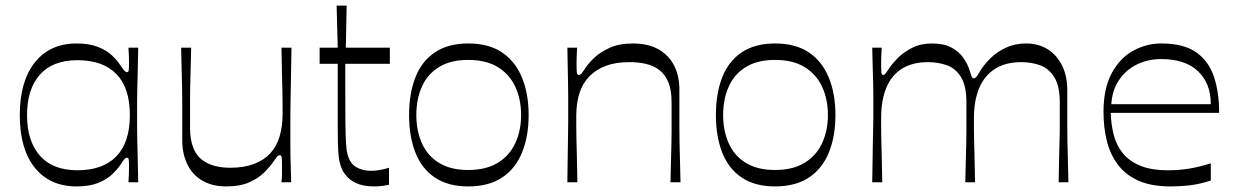

<svg xmlns="http://www.w3.org/2000/svg" viewBox="-20 -654 4430 689"><path d="M255 15Q159 15 105 -52Q51 -119 51 -241Q51 -362 105 -430Q159 -498 255 -498Q301 -498 332 -485.5Q363 -473 382 -455Q401 -437 411 -421Q422 -405 426.5 -400Q431 -395 436 -395Q441 -395 442 -402.5Q443 -410 443 -431Q443 -440 442.5 -454Q442 -468 441 -483H476Q475 -425 474 -388.5Q473 -352 472.5 -328Q472 -304 472 -284.5Q472 -265 472 -241Q472 -216 472 -197Q472 -178 472.5 -154.5Q473 -131 474 -94.5Q475 -58 476 0H441Q442 -15 442.5 -29.5Q443 -44 443 -55Q443 -74 442 -81Q441 -88 436 -88Q431 -88 426.5 -83Q422 -78 411 -61Q401 -46 382 -28Q363 -10 332 2.5Q301 15 255 15ZM258 -43Q349 -43 397.5 -93Q446 -143 446 -241Q446 -339 397.5 -388.5Q349 -438 258 -438Q169 -438 123 -386Q77 -334 77 -241Q77 -148 123 -95.5Q169 -43 258 -43Z M792 15Q742 15 706.5 -5.5Q671 -26 652.5 -64Q634 -102 634 -150Q634 -195 634 -227Q634 -259 634 -285Q634 -311 633.5 -338Q633 -365 632 -399Q631 -433 630 -483H666Q665 -434 664 -401Q663 -368 662.5 -343.5Q662 -319 662 -298Q662 -277 662 -253.5Q662 -230 662 -196Q662 -153 673.5 -124Q685 -95 705.5 -80Q726 -65 751.5 -58.5Q777 -52 806 -52Q855 -52 891 -65.5Q927 -79 950 -104Q973 -129 983.5 -165Q994 -201 994 -244Q994 -268 994 -285.5Q994 -303 993.5 -325.5Q993 -348 992 -385Q991 -422 990 -483H1026Q1025 -411 1024 -363.5Q1023 -316 1022.5 -285.5Q1022 -255 1022 -235Q1022 -215 1022 -199.5Q1022 -184 1022 -166Q1022 -142 1022 -124Q1022 -106 1022.5 -89Q1023 -72 1023.5 -51Q1024 -30 1025 0H990Q992 -17 992 -30Q992 -43 992 -53Q992 -80 991 -88.5Q990 -97 984 -97Q979 -97 975 -92.5Q971 -88 959 -71Q949 -56 928.5 -35.5Q908 -15 875 0Q842 15 792 15Z M1322 15Q1282 15 1254.5 1.5Q1227 -12 1210 -41Q1203 -55 1199 -71.5Q1195 -88 1193.5 -115.5Q1192 -143 1192 -191Q1192 -224 1192 -262.5Q1192 -301 1192 -335.5Q1192 -370 1192 -394.5Q1192 -419 1192 -425H1127V-483H1192L1188 -634H1224L1221 -483H1379V-425H1219Q1219 -401 1219 -380Q1219 -359 1219 -340Q1219 -265 1219.5 -217.5Q1220 -170 1221.5 -143Q1223 -116 1227 -101Q1235 -68 1258 -54.5Q1281 -41 1311 -41Q1329 -41 1346 -44.5Q1363 -48 1376 -52V9Q1368 11 1353.5 13Q1339 15 1322 15Z M1660 15Q1588 15 1540.5 -17Q1493 -49 1470.5 -107Q1448 -165 1448 -241Q1448 -318 1470.5 -376Q1493 -434 1540.5 -466Q1588 -498 1660 -498Q1734 -498 1781.5 -466Q1829 -434 1853 -376Q1877 -318 1877 -241Q1877 -165 1853.5 -107Q1830 -49 1782 -17Q1734 15 1660 15ZM1660 -44Q1724 -44 1766 -69.5Q1808 -95 1829 -140Q1850 -185 1850 -241Q1850 -298 1829 -343Q1808 -388 1766 -413.5Q1724 -439 1660 -439Q1597 -439 1555.5 -413.5Q1514 -388 1494 -343Q1474 -298 1474 -241Q1474 -185 1494 -140Q1514 -95 1555.5 -69.5Q1597 -44 1660 -44Z M2016 0Q2017 -68 2017.5 -109.5Q2018 -151 2018.5 -177Q2019 -203 2019 -222.5Q2019 -242 2019 -266Q2019 -290 2019 -309Q2019 -328 2018.5 -349.5Q2018 -371 2017.5 -402.5Q2017 -434 2016 -483H2051Q2050 -466 2049.5 -453Q2049 -440 2049 -430Q2049 -402 2050 -393.5Q2051 -385 2057 -385Q2062 -385 2066.5 -390Q2071 -395 2082 -412Q2092 -427 2113 -447Q2134 -467 2168 -482.5Q2202 -498 2251 -498Q2306 -498 2343 -477Q2380 -456 2399 -419Q2418 -382 2418 -332Q2418 -288 2418 -256Q2418 -224 2418 -198Q2418 -172 2418.5 -145Q2419 -118 2420 -84Q2421 -50 2422 0H2386Q2387 -49 2388 -82Q2389 -115 2389.5 -139.5Q2390 -164 2390 -185Q2390 -206 2390 -230Q2390 -254 2390 -287Q2390 -332 2378 -360Q2366 -388 2345 -403.5Q2324 -419 2297 -425Q2270 -431 2238 -431Q2189 -431 2153.5 -417.5Q2118 -404 2094 -379Q2070 -354 2059 -318.5Q2048 -283 2048 -239Q2048 -215 2048 -197.5Q2048 -180 2048.5 -157.5Q2049 -135 2050 -98.5Q2051 -62 2052 0Z M2761 15Q2689 15 2641.5 -17Q2594 -49 2571.5 -107Q2549 -165 2549 -241Q2549 -318 2571.5 -376Q2594 -434 2641.5 -466Q2689 -498 2761 -498Q2835 -498 2882.5 -466Q2930 -434 2954 -376Q2978 -318 2978 -241Q2978 -165 2954.5 -107Q2931 -49 2883 -17Q2835 15 2761 15ZM2761 -44Q2825 -44 2867 -69.5Q2909 -95 2930 -140Q2951 -185 2951 -241Q2951 -298 2930 -343Q2909 -388 2867 -413.5Q2825 -439 2761 -439Q2698 -439 2656.5 -413.5Q2615 -388 2595 -343Q2575 -298 2575 -241Q2575 -185 2595 -140Q2615 -95 2656.5 -69.5Q2698 -44 2761 -44Z M3110 0Q3111 -55 3111.5 -92.5Q3112 -130 3112.5 -155.5Q3113 -181 3113.5 -199Q3114 -217 3114 -233Q3114 -249 3114 -269Q3114 -293 3114 -311.5Q3114 -330 3113.5 -351Q3113 -372 3112 -403Q3111 -434 3110 -483H3144Q3143 -468 3142.5 -454Q3142 -440 3142 -430Q3142 -402 3143 -393.5Q3144 -385 3149 -385Q3154 -385 3158 -390.5Q3162 -396 3173 -412Q3183 -427 3203 -447Q3223 -467 3253.5 -482.5Q3284 -498 3324 -498Q3368 -498 3395 -483Q3422 -468 3437 -446.5Q3452 -425 3459 -403Q3465 -383 3467.5 -378Q3470 -373 3475 -373Q3479 -373 3484 -378.5Q3489 -384 3499 -402Q3513 -424 3535.5 -446Q3558 -468 3590 -483Q3622 -498 3662 -498Q3707 -498 3740 -477Q3773 -456 3791.5 -418.5Q3810 -381 3810 -331Q3810 -287 3810 -255.5Q3810 -224 3810 -198Q3810 -172 3810.5 -145.5Q3811 -119 3812 -84.5Q3813 -50 3814 0H3779Q3780 -49 3780.5 -82Q3781 -115 3782 -139.5Q3783 -164 3783 -185Q3783 -206 3783 -230Q3783 -254 3783 -287Q3783 -346 3763 -377.5Q3743 -409 3712 -420Q3681 -431 3645 -431Q3588 -431 3550 -406.5Q3512 -382 3493.5 -337Q3475 -292 3475 -231Q3475 -211 3475 -195Q3475 -179 3475.5 -157Q3476 -135 3477 -98.5Q3478 -62 3479 0H3444Q3445 -49 3446 -82.5Q3447 -116 3447.5 -140Q3448 -164 3448 -185.5Q3448 -207 3448 -230.5Q3448 -254 3448 -287Q3448 -346 3428.5 -377.5Q3409 -409 3377.5 -420Q3346 -431 3310 -431Q3255 -431 3217.5 -408Q3180 -385 3161 -340Q3142 -295 3142 -231Q3142 -210 3142 -194Q3142 -178 3142.5 -156Q3143 -134 3144 -97.5Q3145 -61 3146 0Z M4181 15Q4111 15 4064.5 -6Q4018 -27 3990.5 -64.5Q3963 -102 3951.5 -150Q3940 -198 3940 -252Q3940 -337 3969.5 -391.5Q3999 -446 4046.5 -472Q4094 -498 4147 -498Q4228 -498 4273 -466Q4318 -434 4336.5 -378Q4355 -322 4355 -249H3966Q3967 -208 3976.5 -170.5Q3986 -133 4009 -104.5Q4032 -76 4071.5 -59.5Q4111 -43 4171 -43Q4212 -43 4248 -49Q4284 -55 4325 -68V-6Q4284 7 4250 11Q4216 15 4181 15ZM4325 -280Q4325 -355 4279 -398.5Q4233 -442 4147 -442Q4099 -442 4059.5 -422.5Q4020 -403 3995.5 -366.5Q3971 -330 3968 -280Z"/></svg>

Font: Ojuju ExtraLight
Style: Regular
Weight: 400
Version: Version 1.000